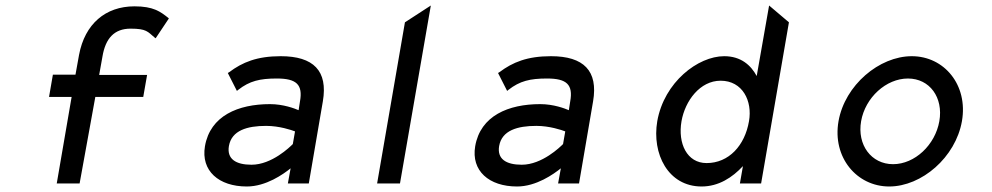

<svg xmlns="http://www.w3.org/2000/svg" viewBox="-20 -666 3602 697"><path d="M591 -601C562 -624 537 -643 468 -643C363 -643 288 -579 267 -467L254 -395H172L158 -314H240L186 0H269L326 -314H500L514 -394H340L352 -461C363 -527 395 -562 454 -562C512 -562 516 -551 541 -530L545 -527L593 -599Z M807 -401 840 -336 845 -340C886 -372 923 -381 985 -381C1056 -381 1080 -359 1069 -298L1064 -266C1050 -272 1009 -288 960 -288C845 -288 743 -246 724 -135C709 -46 774 11 876 11C946 11 1009 -34 1035 -55L1025 0H1101L1152 -298C1171 -409 1118 -462 999 -462C913 -462 860 -440 812 -404ZM811 -136C821 -193 878 -209 946 -209C994 -209 1038 -194 1051 -189L1043 -143C1033 -133 967 -68 893 -68C836 -68 803 -89 811 -136Z M1432 0 1544 -646 1450 -585 1349 0Z M1788 -401 1821 -336 1826 -340C1867 -372 1904 -381 1966 -381C2037 -381 2061 -359 2050 -298L2045 -266C2031 -272 1990 -288 1941 -288C1826 -288 1724 -246 1705 -135C1690 -46 1755 11 1857 11C1927 11 1990 -34 2016 -55L2006 0H2082L2133 -298C2152 -409 2099 -462 1980 -462C1894 -462 1841 -440 1793 -404ZM1792 -136C1802 -193 1859 -209 1927 -209C1975 -209 2019 -194 2032 -189L2024 -143C2014 -133 1948 -68 1874 -68C1817 -68 1784 -89 1792 -136Z M2677 -63 2666 0H2743L2844 -585L2772 -646L2727 -390C2706 -429 2670 -462 2609 -462C2514 -462 2391 -368 2366 -226C2346 -108 2405 11 2527 11C2589 11 2639 -22 2677 -63ZM2699 -226C2684 -138 2626 -74 2545 -74C2474 -74 2440 -145 2454 -226C2467 -300 2521 -373 2596 -373C2676 -373 2712 -299 2699 -226Z M3276 -381C3355 -381 3405 -312 3390 -226C3375 -140 3301 -70 3222 -70C3143 -70 3091 -140 3106 -226C3121 -312 3197 -381 3276 -381ZM3208 11C3326 11 3449 -95 3472 -226C3495 -357 3408 -462 3290 -462C3172 -462 3047 -357 3024 -226C3001 -95 3090 11 3208 11Z"/></svg>

Font: Charger Monospace
Style: Regular
Weight: 400
Designer: Jasper
Foundry: Cannot Into Space Fonts
Version: Version 0.980